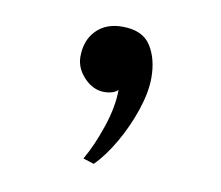

<svg xmlns="http://www.w3.org/2000/svg" viewBox="-45 -193 439 381"><g transform="rotate(10 175.0 -3.0)"><path d="M248 -52Q248 -23 236 13Q224 49 205 82Q186 115 165 136L143 129Q160 100 174 58.5Q188 17 188 -17Q183 -12 175.5 -10Q168 -8 161 -8Q138 -8 120 -27Q102 -46 102 -69Q102 -102 121.5 -122Q141 -142 174 -142Q215 -142 231.5 -116Q248 -90 248 -52Z"/></g></svg>

Font: Kaisei Decol Medium
Style: Regular
Weight: 500
Designer: Font-Kai, 金井和夫
Foundry: KAZUO KANAI
Version: Version 5.003